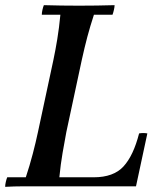

<svg xmlns="http://www.w3.org/2000/svg" viewBox="-24 -722 621 744"><path d="M-4 2Q-4 -6 -1.5 -17Q1 -28 4 -35H76Q91 -80 103 -126Q115 -172 123 -210L183 -490Q191 -528 198 -570.5Q205 -613 210 -665H138Q138 -673 140.5 -684Q143 -695 146 -702Q180 -701 214 -700.5Q248 -700 282 -700Q317 -700 351 -700.5Q385 -701 420 -702Q420 -695 417.5 -684Q415 -673 412 -665H340Q325 -619 314.5 -579.5Q304 -540 293 -490L233 -210Q226 -173 218.5 -129.5Q211 -86 206 -35H339Q416 -35 454.5 -77Q493 -119 515 -205Q531 -208 547 -205L503 0H133Q99 0 65 0Q31 0 -4 2Z"/></svg>

Font: Poltawski Nowy
Style: Italic
Weight: 400
Italic angle: -12°
Designer: Adam Pótawski, Mateusz Machalski, Borys Kosmynka, Ania Wieluska
Foundry: Capitalics.wtf
Version: Version 1.001;gftools[0.9.25]